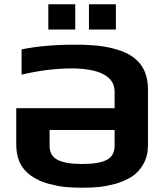

<svg xmlns="http://www.w3.org/2000/svg" viewBox="-20 -868 768 898"><path d="M206 -730V-848H332V-730ZM396 -730V-848H522V-730ZM595 -41Q563 -21 519 -8Q477 3 443.5 6.5Q410 10 365 10Q319 10 285 6.5Q251 3 209 -8Q139 -27 98.5 -69.5Q58 -112 56 -187V-362H516V-440Q516 -493 464 -520.5Q412 -548 315 -548Q206 -548 81 -519V-637Q188 -659 331 -659Q396 -659 443.5 -653.5Q491 -648 534 -634Q672 -591 672 -451V-187Q672 -139 650.5 -100.5Q629 -62 595 -41ZM212 -260V-186Q212 -140 249 -120.5Q286 -101 364 -101Q442 -101 479 -120Q516 -139 516 -186V-260Z"/></svg>

Font: Play
Style: Bold
Weight: 700
Designer: Jonas Hecksher (Cyrillic expansion: Cyreal)
Foundry: Jonas Hecksher, Playtype, e-types AS
Version: Version 2.101; ttfautohint (v1.5.65-e2d9)